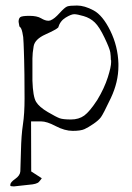

<svg xmlns="http://www.w3.org/2000/svg" viewBox="-20 -473 475 691"><path d="M92.3 144 130.4 168.5Q127.4 173.3 120.1 181.6Q112.8 189.9 84.5 191.9L30.8 197.8H28.8Q17.1 197.8 17.1 194.8Q17.1 194.8 17.1 193.8V191.9Q17.1 183.1 34.7 170.9Q52.2 158.7 53.2 143.6Q54.2 128.4 55.4 71Q56.6 13.7 62.5 -24.9Q68.4 -63.5 68.4 -119.1Q68.4 -174.8 67.9 -205.1Q67.4 -235.4 66.9 -257.3Q66.4 -279.3 65.9 -290.5Q65.4 -301.8 64.9 -316.9Q64.5 -332 63.5 -339.8Q62.5 -347.7 60.5 -356.4Q58.6 -365.2 56.2 -370.1Q53.7 -375 49.8 -377.9L46.9 -394.5Q46.9 -406.2 52.7 -411.1Q58.6 -416 85.9 -416Q113.3 -416 127.9 -407.2Q142.6 -398.4 153.3 -398.4H155.3L161.1 -399.4L163.1 -400.4Q175.8 -405.3 194.3 -425.8Q212.9 -446.3 221.7 -449.7Q230.5 -453.1 257.3 -453.1Q284.2 -453.1 316.9 -435.5Q349.6 -418 377 -362.3Q404.3 -306.6 406.2 -244.1V-235.4Q406.2 -177.7 378.9 -120.1Q351.6 -62.5 343.3 -51.3Q335 -40 316.4 -27.3Q297.9 -14.6 284.2 -8.3Q270.5 -2 241.7 -2Q212.9 -2 179.7 -19.5Q148.4 -36.1 127.9 -36.1Q127 -36.1 126 -36.1H91.8L92.3 137.2ZM96.7 -262.7V-182.6Q98.6 -125 109.9 -106.4Q121.1 -87.9 151.9 -69.8Q182.6 -51.8 194.8 -47.4Q207 -43 235.4 -43Q263.7 -43 283.2 -57.1Q302.7 -71.3 330.1 -113.3Q355.5 -155.3 368.2 -195.3Q379.9 -232.4 379.9 -249Q379.9 -250 379.9 -251V-255.9L378.9 -257.8Q378.9 -270.5 377 -284.2Q375 -297.9 356.4 -336.9Q337.9 -376 321.3 -392.1Q304.7 -408.2 281.2 -415Q257.8 -421.9 247.1 -421.9Q236.3 -421.9 216.3 -409.7Q196.3 -397.5 189.5 -374Q181.6 -366.2 143.6 -349.1Q105.5 -332 101.1 -306.6Q96.7 -281.2 96.7 -262.7Z"/></svg>

Font: Drukaatie burti
Style: Thin
Weight: 100
Version: Version 0.14